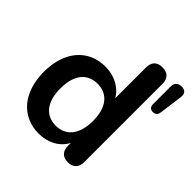

<svg xmlns="http://www.w3.org/2000/svg" viewBox="-188 -867 1032 1032"><g transform="rotate(45 328.0 -351.5)"><path d="M253 10C324 10 383 -23 411 -77V-56C411 -15 433 8 473 8C513 8 535 -15 535 -56V-650C535 -691 512 -713 472 -713C432 -713 410 -691 410 -650V-415C382 -466 323 -499 253 -499C124 -499 38 -402 38 -245C38 -88 125 10 253 10ZM605 -506C624 -506 634 -516 637 -535L655 -669C659 -697 646 -713 618 -713C591 -713 576 -698 576 -671V-537C576 -517 587 -506 605 -506ZM288 -85C213 -85 164 -139 164 -245C164 -351 213 -404 288 -404C362 -404 412 -351 412 -245C412 -139 362 -85 288 -85Z"/></g></svg>

Font: Nunito
Style: Bold
Weight: 700
Designer: Vernon Adams
Foundry: Vernon Adams
Version: Version 3.602